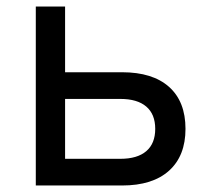

<svg xmlns="http://www.w3.org/2000/svg" viewBox="-20 -570 640 590"><path d="M90 -550H180V-348H355Q449 -348 499.5 -303Q550 -258 550 -174Q550 -91 499.5 -45.5Q449 0 355 0H90ZM350 -82Q402 -82 429.5 -105.5Q457 -129 457 -174Q457 -219 429.5 -242.5Q402 -266 350 -266H180V-82Z"/></svg>

Font: JetBrainsMono NF
Style: Regular
Weight: 400
Monospace: yes
Designer: Philipp Nurullin, Konstantin Bulenkov
Foundry: JetBrains
Version: Version 1.0.2; ttfautohint (v1.8.3)